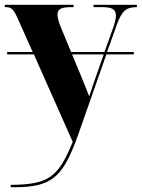

<svg xmlns="http://www.w3.org/2000/svg" viewBox="-22 -556 594 805"><path d="M23 219Q83 219 123.5 211Q164 203 191.5 183Q219 163 240 128Q261 93 283 39L120 -328H8V-338H115L52 -479Q40 -506 30.5 -516Q21 -526 5 -526H-2V-536H286L287 -526H274Q244 -526 231.5 -519Q219 -512 219 -495Q219 -478 231 -447L276 -338H416L453 -441Q464 -474 464 -491Q464 -510 451 -518Q438 -526 408 -526H370V-536H552V-526H549Q517 -526 500 -510.5Q483 -495 468 -453L427 -338H539V-328H424L304 14Q280 81 256.5 123.5Q233 166 204 188.5Q175 211 136 220Q97 229 43 229H23ZM316 -242Q328 -213 336 -192.5Q344 -172 352 -152Q359 -174 366 -193.5Q373 -213 379 -232L413 -328H280Z"/></svg>

Font: Noto Serif Display SemiCondensed ExtraBold
Style: Regular
Weight: 800
Width: 4
Designer: Monotype Design Team
Foundry: Monotype Imaging Inc.
Version: Version 2.009